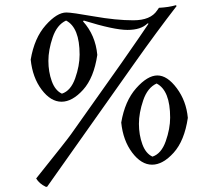

<svg xmlns="http://www.w3.org/2000/svg" viewBox="-20 -618 840 738"><path d="M235 -570Q256 -570 341 -555Q426 -540 492.5 -540Q559 -540 584 -578L591 -588Q629 -590 656 -598L659 -595Q581 -494 499 -378L161 100H156Q131 88 119 68Q240 -83 253 -102L447 -376Q530 -495 551 -527L547 -528Q522 -503 470 -503Q418 -503 302 -539L299 -536Q347 -483 354 -407Q341 -319 299.5 -273Q258 -227 216.5 -227Q175 -227 140 -273.5Q105 -320 98 -389Q112 -472 155.5 -521Q199 -570 235 -570ZM702 -165Q689 -77 647.5 -31Q606 15 564.5 15Q523 15 488 -31.5Q453 -78 446 -147Q460 -230 503.5 -279Q547 -328 585 -328Q623 -328 659.5 -279Q696 -230 702 -165ZM566 -16Q600 -27 617 -75Q634 -123 634 -166Q634 -270 582 -297Q547 -281 530.5 -232.5Q514 -184 514 -142Q514 -100 527 -64Q540 -28 566 -16ZM218 -258Q252 -269 269 -317Q286 -365 286 -408Q286 -512 234 -539Q199 -523 182.5 -474.5Q166 -426 166 -384Q166 -342 179 -306Q192 -270 218 -258Z"/></svg>

Font: Almendra
Style: Italic
Weight: 400
Italic angle: -12°
Designer: Ana Sanfelippo
Foundry: Ana Sanfelippo
Version: Version 1.004